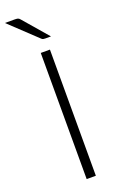

<svg xmlns="http://www.w3.org/2000/svg" viewBox="-194 -966 629 1012"><g transform="rotate(-20 121.0 -460.0)"><path d="M156 0H104.5V-707.5H156ZM35 -920.5Q47 -920.5 53.2 -918.8Q59.5 -917 65.5 -909.5L185 -771H152.5Q146 -771 141.8 -772Q137.5 -773 133 -777L-19 -920.5Z"/></g></svg>

Font: Lato 2
Style: Regular
Weight: 300
Designer: Lukasz Dziedzic with Adam Twardoch and Botio Nikoltchev
Foundry: tyPoland Lukasz Dziedzic
Version: Version 2.015; 2015-08-06; http://www.latofonts.com/